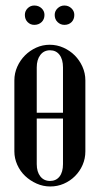

<svg xmlns="http://www.w3.org/2000/svg" viewBox="-20 -666 361 695"><path d="M160 -504Q186 -504 209.5 -493.5Q233 -483 250.5 -465.5Q268 -448 278.5 -424.5Q289 -401 289 -375V-118Q289 -92 279 -69Q269 -46 251.5 -28.5Q234 -11 211 -1Q188 9 162 9Q136 9 112.5 -1.5Q89 -12 71 -29Q53 -46 42.5 -69.5Q32 -93 32 -118V-375Q32 -401 42.5 -424.5Q53 -448 70.5 -465.5Q88 -483 111 -493.5Q134 -504 160 -504ZM161 -484Q139 -484 126 -467Q113 -450 113 -422V-258H208V-422Q208 -451 195.5 -467.5Q183 -484 161 -484ZM113 -237V-72Q113 -44 126 -27.5Q139 -11 161 -11Q183 -11 195.5 -27Q208 -43 208 -72V-237ZM70 -612Q70 -626 80 -636Q90 -646 104 -646Q120 -646 130.5 -636Q141 -626 141 -612Q141 -596 130.5 -586Q120 -576 104 -576Q90 -576 80 -586Q70 -596 70 -612ZM178 -612Q178 -626 188.5 -636Q199 -646 213 -646Q228 -646 238.5 -636Q249 -626 249 -612Q249 -596 239 -586Q229 -576 213 -576Q199 -576 188.5 -586Q178 -596 178 -612Z"/></svg>

Font: Moniqa SemBd Narrow Heading
Style: Regular
Weight: 600
Width: 4
Designer: Rajesh Rajput
Foundry: Rajesh Rajput
Version: Version 1.000